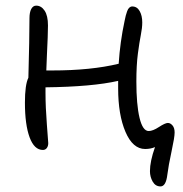

<svg xmlns="http://www.w3.org/2000/svg" viewBox="-20 -523 652 684"><path d="M132.8 11.2Q102.1 11.2 85.4 -33.9Q68.8 -79.1 68.8 -157.2Q68.8 -221.2 81.1 -246.1Q85 -387.7 85 -458Q85 -479 91.3 -491Q97.7 -502.9 108.9 -502.9Q127 -502.9 138.9 -485.1Q150.9 -467.3 150.9 -432.1Q150.9 -415.5 149.9 -389.2Q148.9 -362.8 147.2 -327.9Q145.5 -293 145 -272H166Q304.7 -272 402.8 -295.9Q407.7 -373 423.8 -448.2Q426.3 -460.4 428 -467.3Q429.7 -474.1 432.9 -482.9Q436 -491.7 440.7 -495.8Q445.3 -500 451.2 -500Q468.3 -500 477.5 -483.6Q486.8 -467.3 486.8 -442.9Q486.8 -423.8 481.7 -398.4Q476.6 -373 471.2 -331.8Q465.8 -290.5 465.8 -232.9Q465.8 -150.4 477.1 -103.3Q488.3 -56.2 509.8 -56.2Q524.4 -56.2 546.4 -70.6Q568.4 -85 578.1 -85Q586.9 -85 594.5 -76.2Q602.1 -67.4 602.1 -50.8Q602.1 -34.2 591.1 16.6Q580.1 67.4 576.2 99.1Q571.3 141.1 551.8 141.1Q533.7 141.1 523.9 124Q514.2 106.9 514.2 86.9Q514.2 51.8 532.2 1Q516.6 7.8 497.1 7.8Q453.1 7.8 427 -53.2Q400.9 -114.3 400.9 -208V-234.9Q309.1 -213.9 142.1 -211.9V-192.9Q142.1 -141.6 147 -79.1Q151.9 -16.6 151.9 -13.2Q151.9 -2.4 146.7 4.4Q141.6 11.2 132.8 11.2Z"/></svg>

Font: Shantell Sans Normal
Style: Regular
Weight: 300
Designer: Stephen Nixon, Anya Danilova, Shantell Martin
Foundry: Arrow Type
Version: Version 1.006;[559af2be0]